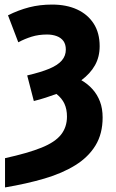

<svg xmlns="http://www.w3.org/2000/svg" viewBox="-20 -578 508 840"><path d="M2 114Q102 92 161.5 68Q221 44 247 11Q273 -22 273 -68Q273 -100 262 -124Q251 -148 227 -167Q205 -159 180.5 -151Q156 -143 128 -136L99 -248Q159 -262 196 -277.5Q233 -293 250.5 -313.5Q268 -334 268 -361Q268 -384 257.5 -398.5Q247 -413 228 -420Q209 -427 186 -427Q149 -427 118.5 -417.5Q88 -408 60 -393L15 -511Q61 -534 107.5 -546Q154 -558 208 -558Q271 -558 317.5 -536.5Q364 -515 390 -474.5Q416 -434 416 -376Q416 -329 395.5 -292.5Q375 -256 336 -227Q364 -211 385 -187.5Q406 -164 417.5 -133.5Q429 -103 429 -64Q429 7 398 58Q367 109 310 144.5Q253 180 175 203Q97 226 2 242Z"/></svg>

Font: Noto Sans Display Condensed ExtraBold
Style: Regular
Weight: 800
Width: 3
Designer: Monotype Design Team
Foundry: Monotype Imaging Inc.
Version: Version 2.003